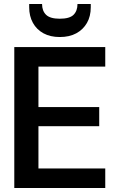

<svg xmlns="http://www.w3.org/2000/svg" viewBox="-20 -934 579 954"><path d="M51 0V-700H503V-603H171V-402H473V-307H171V-97H503V0ZM277 -750Q230 -750 196 -768.5Q162 -787 143.5 -820.5Q125 -854 125 -898V-914H189Q189 -880 209 -860.5Q229 -841 277 -841Q326 -841 345.5 -860.5Q365 -880 365 -914H431V-898Q431 -853 412 -820Q393 -787 359 -768.5Q325 -750 277 -750Z"/></svg>

Font: DM Sans 36pt SemiBold
Style: Regular
Weight: 600
Designer: Colophon Foundry, Jonny Pinhorn
Foundry: Colophon Foundry
Version: Version 4.004;gftools[0.9.30]